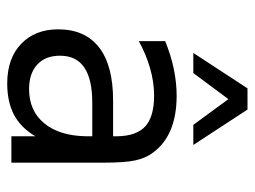

<svg xmlns="http://www.w3.org/2000/svg" viewBox="-108 -596 716 540"><g transform="rotate(90 250.0 -326.0)"><path d="M293 -227.5H268.6Q203.1 -227.5 169.9 -205.1Q136.7 -182.6 136.7 -136.7Q136.7 -95.7 161.6 -72.8Q186.5 -49.8 230.5 -49.8Q292 -49.8 327.1 -92.8Q362.3 -135.7 363.3 -211.9V-227.5ZM437.5 -258.8V0H363.3V-67.4Q338.9 -26.4 302.7 -7.3Q266.6 11.7 214.8 11.7Q144.5 11.7 103.5 -27.3Q62.5 -66.4 62.5 -131.8Q62.5 -207 113.3 -246.6Q164.1 -286.1 262.7 -286.1H363.3V-297.9Q362.3 -352.5 335 -377Q307.6 -401.4 249 -401.4Q210.9 -401.4 171.9 -390.1Q132.8 -378.9 95.7 -358.4V-432.6Q136.7 -449.2 174.8 -457Q212.9 -464.8 249 -464.8Q304.7 -464.8 344.7 -448.2Q384.8 -431.6 409.2 -398.4Q424.8 -377.9 431.2 -348.1Q437.5 -318.4 437.5 -258.8ZM228.5 -664.1H288.1L387.7 -511.7H331.1L258.8 -610.4L185.5 -511.7H128.9Z"/></g></svg>

Font: BabelStone Xiangqi Colour
Style: Regular
Weight: 400
Designer: Andrew West
Foundry: BabelStone
Version: Version 11.001 November 01, 2021